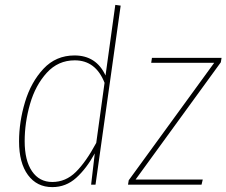

<svg xmlns="http://www.w3.org/2000/svg" viewBox="-20 -756 927 786"><path d="M474 -733 371 0H353L368 -128Q334 -66 292 -28Q250 10 194 10Q131 10 94.5 -39.5Q58 -89 58 -177Q58 -257 82.5 -338.5Q107 -420 158 -474.5Q209 -529 285 -529Q374 -529 412 -447L452 -736ZM81 -178Q81 -99 111 -55Q141 -11 194 -11Q249 -11 290.5 -52Q332 -93 374 -171L408 -417Q372 -509 286 -509Q218 -509 171.5 -458Q125 -407 103 -330.5Q81 -254 81 -178ZM887 -519 884 -501 535 -21H810L805 0H504L507 -18L857 -499H599L602 -519Z"/></svg>

Font: Fira Sans Condensed Thin
Style: Italic
Weight: 250
Width: 3
Italic angle: -8°
Designer: Carrois Corporate & Edenspiekermann AG
Foundry: Carrois Corporate GbR & Edenspiekermann AG
Version: Version 4.203